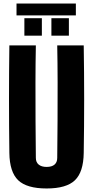

<svg xmlns="http://www.w3.org/2000/svg" viewBox="-20 -1057 527 1087"><path d="M244 10Q131.5 10 83 -36.5Q34.5 -83 33 -191Q31 -342 31 -495.8Q31 -649.5 33 -800H183Q181 -699.5 180.8 -590.5Q180.5 -481.5 181.2 -372.5Q182 -263.5 183 -163Q183 -138.5 199 -125.2Q215 -112 244 -112Q273.5 -112 288.8 -125.2Q304 -138.5 304 -163Q305 -263.5 305.8 -372.5Q306.5 -481.5 306.2 -590.5Q306 -699.5 304 -800H454Q456.5 -649.5 456.5 -495.8Q456.5 -342 454 -191Q452.5 -83 404.2 -36.5Q356 10 244 10ZM271 -855V-954H370V-855ZM118 -855V-954H217V-855ZM73.5 -1037H409.5V-970H73.5Z"/></svg>

Font: Big Shoulders Display Thin Black
Style: Regular
Weight: 900
Version: Version 2.002